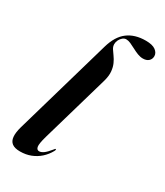

<svg xmlns="http://www.w3.org/2000/svg" viewBox="-185 -804 765 891"><g transform="rotate(30 197.0 -359.0)"><path d="M324.5 -728.5Q360.5 -728.5 377.5 -715.8Q394.5 -703 394.5 -685.5Q394.5 -669.5 383.5 -659.5Q372.5 -649.5 353 -649.5Q339.5 -649.5 324.5 -655.2Q309.5 -661 294.8 -669Q280 -677 266.8 -682.8Q253.5 -688.5 243 -688.5Q233 -688.5 224.5 -681.5Q216 -674.5 210.5 -663.8Q205 -653 205 -641.5Q205 -629 212 -617.8Q219 -606.5 228.8 -593.5Q238.5 -580.5 246.2 -563.5Q254 -546.5 256.2 -524Q258.5 -501.5 250 -471L145.5 -109.5Q133 -65.5 136 -50.8Q139 -36 151.5 -36Q162 -36 174.8 -45Q187.5 -54 206.5 -77.5Q209.5 -82 210.8 -83Q212 -84 213.5 -84Q215.5 -83.5 215.5 -80.8Q215.5 -78 212.5 -72.5Q199 -48 178.8 -29.8Q158.5 -11.5 132.2 -1.2Q106 9 75 9Q46.5 9 32 -2Q17.5 -13 15.5 -35Q13.5 -57 22.5 -89L172.5 -609Q190.5 -671.5 228.5 -700Q266.5 -728.5 324.5 -728.5Z"/></g></svg>

Font: Fraunces 120pt SemiBold
Style: Italic
Weight: 600
Italic angle: -16°
Version: Version 1.000;[b76b70a41]